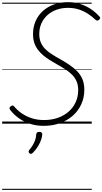

<svg xmlns="http://www.w3.org/2000/svg" viewBox="-20 -1150 952 1785"><path d="M387 20Q324 20 273 5Q222 -10 183 -33Q144 -56 116.5 -82Q89 -108 73 -131Q67 -139 68.5 -146.5Q70 -154 79 -161Q91 -170 98 -169Q105 -168 111 -161Q139 -127 179 -98.5Q219 -70 271.5 -52Q324 -34 389 -34Q459 -34 517.5 -54.5Q576 -75 618.5 -112.5Q661 -150 684 -201Q707 -252 707 -313Q707 -359 692 -393.5Q677 -428 650 -455.5Q623 -483 586 -506.5Q549 -530 504 -555Q471 -574 439 -594Q407 -614 379.5 -637.5Q352 -661 331 -689.5Q310 -718 298.5 -753Q287 -788 287 -833Q287 -898 310.5 -952.5Q334 -1007 378 -1047Q422 -1087 481.5 -1108.5Q541 -1130 613 -1130Q673 -1130 726 -1113Q779 -1096 824 -1066Q869 -1036 904 -997Q913 -988 911.5 -981Q910 -974 901 -966Q892 -958 884 -958.5Q876 -959 868 -966Q834 -999 794.5 -1024Q755 -1049 710 -1063Q665 -1077 612 -1077Q554 -1077 505.5 -1059.5Q457 -1042 421 -1009.5Q385 -977 365 -932.5Q345 -888 345 -834Q345 -791 358.5 -757.5Q372 -724 397.5 -697.5Q423 -671 458.5 -648Q494 -625 537 -601Q582 -576 622.5 -549Q663 -522 695.5 -489.5Q728 -457 746 -414.5Q764 -372 764 -316Q764 -244 736.5 -182.5Q709 -121 658 -75.5Q607 -30 538 -5Q469 20 387 20ZM255 276Q247 269 246 262Q245 255 251 246Q271 222 284.5 199.5Q298 177 306.5 153Q315 129 317 99Q318 86 325.5 81Q333 76 346 76Q360 76 366.5 82.5Q373 89 373 101Q372 119 363 147Q354 175 335.5 206.5Q317 238 288 268Q280 276 271.5 279.5Q263 283 255 276ZM0 605H833V615H0ZM0 -20H833V0H0ZM0 -505H833V-500H0ZM0 -1125H833V-1115H0Z"/></svg>

Font: Playwrite CU Guides
Style: Regular
Weight: 400
Designer: Veronika Burian, José Scaglione
Foundry: TypeTogether
Version: Version 1.003